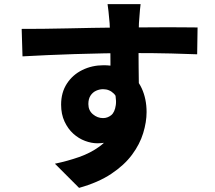

<svg xmlns="http://www.w3.org/2000/svg" viewBox="-20 -830 1040 930"><path d="M661 -810Q660 -802 658 -782.5Q656 -763 655 -744.5Q654 -726 653 -718Q652 -698 651.5 -663.5Q651 -629 651 -587.5Q651 -546 651.5 -504Q652 -462 652.5 -425.5Q653 -389 653 -365L515 -408Q515 -428 515 -460.5Q515 -493 515 -531Q515 -569 514.5 -605.5Q514 -642 513 -671.5Q512 -701 511 -717Q508 -750 505.5 -775Q503 -800 501 -810ZM85 -690Q131 -690 188 -690.5Q245 -691 306.5 -692.5Q368 -694 427 -695Q486 -696 536.5 -696.5Q587 -697 623 -697Q659 -697 704.5 -697.5Q750 -698 795 -698Q840 -698 878 -697.5Q916 -697 937 -697L935 -567Q888 -569 808.5 -571Q729 -573 619 -573Q550 -573 479.5 -571.5Q409 -570 341 -568Q273 -566 209.5 -563Q146 -560 89 -557ZM632 -392Q632 -307 612 -250Q592 -193 552 -164.5Q512 -136 451 -136Q423 -136 392 -147.5Q361 -159 335 -182.5Q309 -206 292.5 -241.5Q276 -277 276 -323Q276 -382 304 -425Q332 -468 379 -491Q426 -514 482 -514Q550 -514 596.5 -483.5Q643 -453 666.5 -402Q690 -351 690 -287Q690 -239 673.5 -185Q657 -131 619.5 -80.5Q582 -30 519 12Q456 54 363 80L246 -37Q308 -50 363.5 -69.5Q419 -89 462 -120.5Q505 -152 529 -198Q553 -244 553 -311Q553 -355 531.5 -376.5Q510 -398 479 -398Q462 -398 445.5 -390.5Q429 -383 418.5 -367Q408 -351 408 -326Q408 -295 430 -276.5Q452 -258 479 -258Q501 -258 518.5 -272Q536 -286 541 -321.5Q546 -357 527 -417Z"/></svg>

Font: Noto Sans JP Thin ExtraBold
Style: Regular
Weight: 800
Version: Version 2.004-H2;hotconv 1.0.118;makeotfexe 2.5.65603